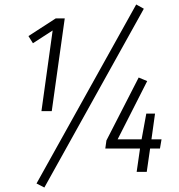

<svg xmlns="http://www.w3.org/2000/svg" viewBox="-20 -767 800 857"><path d="M269 -685 211 -271H165L215 -631L127 -574L107 -606L229 -685ZM588 -747 622 -728 178 70 143 52ZM701 -145 694 -104H650L635 0H590L605 -104H450L455 -140L599 -421L637 -405L505 -145H612L633 -260H672L656 -145Z"/></svg>

Font: Fira Sans Extra Condensed Light
Style: Italic
Weight: 300
Width: 3
Italic angle: -8°
Designer: Carrois Corporate & Edenspiekermann AG
Foundry: Carrois Corporate GbR & Edenspiekermann AG
Version: Version 4.203